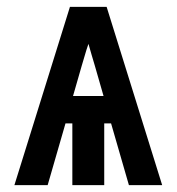

<svg xmlns="http://www.w3.org/2000/svg" viewBox="-20 -540 515 560"><path d="M22 0 184 -520H291L453 0H356L304 -180H284V0H191V-180H171L119 0ZM282 -260 257 -347Q252 -363 247.5 -379Q243 -395 238 -412Q232 -395 227.5 -379Q223 -363 218 -347L193 -260Z"/></svg>

Font: Iosevka QP
Style: Bold
Weight: 700
Designer: Belleve Invis
Foundry: Belleve Invis
Version: Version 20.0.0; ttfautohint (v1.8.4)